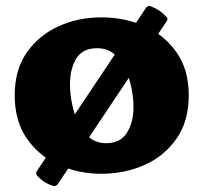

<svg xmlns="http://www.w3.org/2000/svg" viewBox="-20 -575 692 653"><path d="M325 16Q247 16 180 -14Q113 -44 71.5 -103.5Q30 -163 30 -251Q30 -338 71.5 -397Q113 -456 180 -486Q247 -516 325 -516Q404 -516 471.5 -486Q539 -456 580.5 -397Q622 -338 622 -251Q622 -163 580.5 -103.5Q539 -44 471.5 -14Q404 16 325 16ZM341 -88Q390 -88 412 -124Q434 -160 434 -210Q434 -242 427 -276.5Q420 -311 405.5 -342Q391 -373 367.5 -392Q344 -411 310 -411Q261 -411 239.5 -376Q218 -341 218 -288Q218 -257 225 -222Q232 -187 246.5 -156.5Q261 -126 284.5 -107Q308 -88 341 -88ZM477 -549Q484 -557 492 -554Q524 -542 546 -518Q553 -511 547 -503L176 52Q169 60 160 57Q128 47 106 22Q100 14 106 6Z"/></svg>

Font: Hahmlet Black
Style: Regular
Weight: 900
Version: Version 1.002